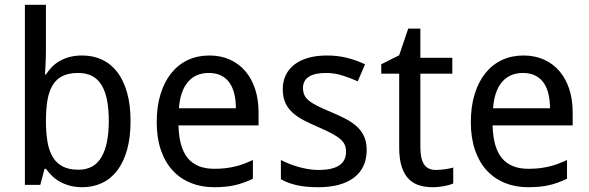

<svg xmlns="http://www.w3.org/2000/svg" viewBox="-20 -780 2486 810"><path d="M327.1 -545.9Q373 -545.9 410.6 -528.3Q448.2 -510.7 474.9 -475.8Q501.5 -440.9 516.1 -389.2Q530.8 -337.4 530.8 -269Q530.8 -200.2 516.1 -148.2Q501.5 -96.2 474.9 -61Q448.2 -25.9 410.6 -8.1Q373 9.8 327.1 9.8Q298.3 9.8 274.9 3.4Q251.5 -2.9 232.7 -13.4Q213.9 -23.9 199.5 -38.1Q185.1 -52.2 173.8 -67.9H168L149.9 0H85V-759.8H173.8V-576.2Q173.8 -559.1 173.3 -539.8Q172.9 -520.5 171.9 -503.9Q170.9 -484.4 169.9 -465.8H173.8Q185.1 -482.9 199.2 -497.6Q213.4 -512.2 232.2 -522.9Q251 -533.7 274.4 -539.8Q297.9 -545.9 327.1 -545.9ZM310.1 -472.2Q271 -472.2 244.9 -459.7Q218.8 -447.3 202.9 -421.9Q187 -396.5 180.4 -358.4Q173.8 -320.3 173.8 -269Q173.8 -219.7 180.4 -181.4Q187 -143.1 202.9 -116.9Q218.8 -90.8 245.1 -77.4Q271.5 -64 311 -64Q377 -64 408 -117.2Q439 -170.4 439 -270Q439 -371.6 408 -421.9Q377 -472.2 310.1 -472.2Z M882.8 9.8Q829.1 9.8 784.7 -8.3Q740.2 -26.4 708.3 -61Q676.3 -95.7 658.7 -147Q641.1 -198.2 641.1 -264.2Q641.1 -330.6 657.2 -382.8Q673.3 -435.1 702.6 -471.4Q731.9 -507.8 772.7 -526.9Q813.5 -545.9 862.8 -545.9Q911.1 -545.9 949.7 -528.6Q988.3 -511.2 1015.1 -479.7Q1042 -448.2 1056.4 -404.1Q1070.8 -359.9 1070.8 -306.2V-251H732.9Q735.4 -156.7 772.7 -112.3Q810.1 -67.9 883.8 -67.9Q908.7 -67.9 929.9 -70.3Q951.2 -72.8 970.9 -77.4Q990.7 -82 1009.3 -89.1Q1027.8 -96.2 1046.9 -105V-25.9Q1027.3 -16.6 1008.5 -9.8Q989.7 -2.9 970 1.5Q950.2 5.9 929 7.8Q907.7 9.8 882.8 9.8ZM860.8 -472.2Q805.2 -472.2 772.7 -434.1Q740.2 -396 734.9 -323.2H975.1Q975.1 -356.4 968.5 -384Q961.9 -411.6 948 -431.2Q934.1 -450.7 912.6 -461.4Q891.1 -472.2 860.8 -472.2Z M1526.9 -147Q1526.9 -107.9 1512.7 -78.6Q1498.5 -49.3 1471.9 -29.5Q1445.3 -9.8 1407.7 0Q1370.1 9.8 1323.2 9.8Q1270 9.8 1231.9 1.2Q1193.8 -7.3 1165 -23.9V-105Q1180.2 -97.2 1198.7 -89.6Q1217.3 -82 1237.8 -76.2Q1258.3 -70.3 1280 -66.7Q1301.8 -63 1323.2 -63Q1355 -63 1377.2 -68.4Q1399.4 -73.7 1413.3 -83.7Q1427.2 -93.8 1433.6 -108.2Q1439.9 -122.6 1439.9 -140.1Q1439.9 -155.3 1435.1 -167.5Q1430.2 -179.7 1417.2 -191.7Q1404.3 -203.6 1381.8 -215.8Q1359.4 -228 1324.2 -243.2Q1289.1 -258.3 1261 -272.9Q1232.9 -287.6 1213.4 -305.7Q1193.8 -323.7 1183.3 -347.4Q1172.9 -371.1 1172.9 -403.8Q1172.9 -438 1186.3 -464.6Q1199.7 -491.2 1224.1 -509.3Q1248.5 -527.3 1282.7 -536.6Q1316.9 -545.9 1358.9 -545.9Q1406.2 -545.9 1445.6 -535.6Q1484.9 -525.4 1520 -508.8L1489.3 -437Q1457.5 -451.2 1424.1 -461.7Q1390.6 -472.2 1356 -472.2Q1306.2 -472.2 1282.2 -455.8Q1258.3 -439.5 1258.3 -409.2Q1258.3 -392.1 1263.9 -379.4Q1269.5 -366.7 1283.2 -355.5Q1296.9 -344.2 1319.8 -332.8Q1342.8 -321.3 1377 -307.1Q1412.1 -292.5 1439.7 -277.8Q1467.3 -263.2 1486.8 -244.9Q1506.3 -226.6 1516.6 -203.1Q1526.9 -179.7 1526.9 -147Z M1819.3 -63Q1828.1 -63 1839.1 -64Q1850.1 -64.9 1860.4 -66.4Q1870.6 -67.9 1879.2 -69.8Q1887.7 -71.8 1892.1 -73.2V-5.9Q1885.7 -2.9 1876 0Q1866.2 2.9 1854.5 5.1Q1842.8 7.3 1830.1 8.5Q1817.4 9.8 1805.2 9.8Q1774.9 9.8 1749 2Q1723.1 -5.9 1704.3 -24.9Q1685.5 -43.9 1674.8 -76.4Q1664.1 -108.9 1664.1 -158.2V-469.2H1588.4V-508.8L1664.1 -546.9L1702.1 -659.2H1753.4V-536.1H1888.2V-469.2H1753.4V-158.2Q1753.4 -110.8 1768.8 -86.9Q1784.2 -63 1819.3 -63Z M2208 9.8Q2154.3 9.8 2109.9 -8.3Q2065.4 -26.4 2033.4 -61Q2001.5 -95.7 1983.9 -147Q1966.3 -198.2 1966.3 -264.2Q1966.3 -330.6 1982.4 -382.8Q1998.5 -435.1 2027.8 -471.4Q2057.1 -507.8 2097.9 -526.9Q2138.7 -545.9 2188 -545.9Q2236.3 -545.9 2274.9 -528.6Q2313.5 -511.2 2340.3 -479.7Q2367.2 -448.2 2381.6 -404.1Q2396 -359.9 2396 -306.2V-251H2058.1Q2060.5 -156.7 2097.9 -112.3Q2135.3 -67.9 2209 -67.9Q2233.9 -67.9 2255.1 -70.3Q2276.4 -72.8 2296.1 -77.4Q2315.9 -82 2334.5 -89.1Q2353 -96.2 2372.1 -105V-25.9Q2352.5 -16.6 2333.7 -9.8Q2314.9 -2.9 2295.2 1.5Q2275.4 5.9 2254.2 7.8Q2232.9 9.8 2208 9.8ZM2186 -472.2Q2130.4 -472.2 2097.9 -434.1Q2065.4 -396 2060.1 -323.2H2300.3Q2300.3 -356.4 2293.7 -384Q2287.1 -411.6 2273.2 -431.2Q2259.3 -450.7 2237.8 -461.4Q2216.3 -472.2 2186 -472.2Z"/></svg>

Font: Droid Sans
Style: Regular
Weight: 400
Version: Version 1.00 build 113